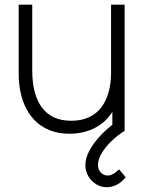

<svg xmlns="http://www.w3.org/2000/svg" viewBox="-20 -560 624 822"><path d="M437 241.5Q412 241.5 391.2 228.5Q370.5 215.5 358 194Q345.5 172.5 345.5 147.5Q345.5 116.5 363.5 83.5Q381.5 50.5 411.5 19Q441.5 -12.5 478 -38.5L513.5 0Q483 19 457 44.2Q431 69.5 415.2 96.2Q399.5 123 399.5 146Q399.5 166.5 412 179Q424.5 191.5 440.5 191.5Q453 191.5 465.8 184Q478.5 176.5 489.5 165L518 198.5Q501.5 220 480.2 230.8Q459 241.5 437 241.5ZM277.5 12.5Q233 12.5 197.8 -0.5Q162.5 -13.5 136.5 -37.2Q110.5 -61 93.5 -93.2Q76.5 -125.5 68.2 -164Q60 -202.5 60 -244.5V-540H118V-259Q118 -208 128.2 -168Q138.5 -128 159.2 -100Q180 -72 211.2 -57.5Q242.5 -43 285 -43Q329 -43 361.2 -58.2Q393.5 -73.5 414.2 -101Q435 -128.5 445.2 -166.2Q455.5 -204 455.5 -248.5L501 -243Q501 -155.5 471.2 -98.8Q441.5 -42 391 -14.8Q340.5 12.5 277.5 12.5ZM461 0V-121.5H455.5V-540H513.5V0Z"/></svg>

Font: Manrope ExtraLight Light
Style: Regular
Weight: 300
Version: Version 4.504